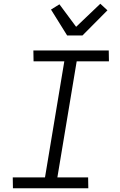

<svg xmlns="http://www.w3.org/2000/svg" viewBox="-20 -1004 640 1024"><path d="M451 0H49L48 -58H220L323 -677H159L158 -735H560L561 -677H389L286 -58H450ZM338 -815 252 -953 297 -981 386 -861 515 -984 553 -949 420 -815Z"/></svg>

Font: Iosevka Light Extended Oblique
Style: Regular
Weight: 300
Width: 7
Italic angle: -9°
Monospace: yes
Designer: Belleve Invis
Foundry: Belleve Invis
Version: Version 32.5.0; ttfautohint (v1.8.4)